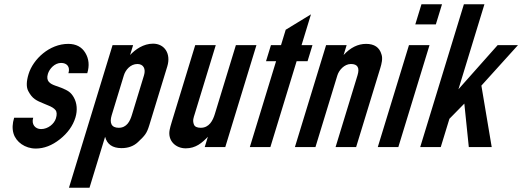

<svg xmlns="http://www.w3.org/2000/svg" viewBox="-20 -687 2479 897"><path d="M171.9 -84C144 -84 125.8 -106.5 135.1 -137H46.1C37.7 -109.7 36.7 -85.2 43.1 -63.5C54.9 -23.5 97.2 7 147.1 7C185.7 7 223.3 -7.5 259.9 -36.5C296.4 -65.5 320.6 -99.3 332.4 -138C342.8 -172.1 339.4 -205.7 325.3 -231C310.7 -257.3 296.3 -264.3 265.9 -277L237.9 -287C213.5 -295.8 193.4 -308 203.8 -342C211.1 -366.1 235.6 -393 265.4 -393C292.8 -393 308.8 -374.7 299.7 -345H387.7C398.5 -380.3 395.5 -412 378.7 -440C361.9 -468 335.2 -482 298.6 -482C211.1 -482 134.8 -410.8 113.5 -341C102.9 -306.3 102.4 -279.8 112.1 -261.5C131.4 -225.1 148.8 -217.7 187 -202L203.8 -195C221.1 -188.3 233 -180.8 239.4 -172.5C245.9 -164.2 246.5 -151.3 241.2 -134C233.2 -108 204.3 -84 171.9 -84Z M587.8 -430 601.8 -476H505.8L302.2 190H398.2L471 -48C480.2 -12.7 505.8 5 547.8 5C579.1 5 604.6 -4.3 624.4 -23C657.7 -54.6 665.6 -63.2 677.8 -103L761.6 -377C779.6 -436 749 -483 695 -483C650.1 -483 611.9 -455.9 587.8 -430ZM621.9 -388C650.1 -388 662.1 -365.5 652.7 -335L595.9 -149C587.3 -121 572.1 -90 534.8 -90C499.8 -90 490.9 -113.1 501.9 -149L558.7 -335C566.6 -360.8 589.8 -388 621.9 -388Z M951.2 -48 936.5 0H1032.5L1178 -476H1082L983.6 -154C974.4 -124 957.4 -90 918 -90C900.7 -90 890.1 -95 886.1 -105C878.5 -124.4 884.7 -137.9 889.6 -154L988 -476H892L782.6 -118C777.5 -101.3 774.1 -88.7 772.5 -80C762.8 -29.1 801 6 847.7 6C895.1 6 924.4 -20.1 951.2 -48Z M1147.2 0H1243.2L1365.8 -401H1416.8L1439.8 -476H1388.8L1432.8 -620L1314.8 -548L1292.8 -476H1245.8L1222.8 -401H1269.8Z M1762.2 -433C1752.9 -465.7 1728.9 -482 1690.2 -482C1652.2 -482 1617.2 -464.7 1585.3 -430L1599.4 -476H1503.4L1357.8 0H1453.8L1556.2 -335C1563.7 -359.5 1588.9 -388 1619.5 -388C1650.8 -388 1661.1 -370.3 1650.2 -335L1547.8 0H1643.8L1757 -370C1762.4 -387.8 1769.2 -413.8 1762.2 -433Z M1745 0H1841L1986.6 -476H1890.6ZM1920.2 -573H2016.2L2045 -667H1949Z M1943.2 0H2039.2L2079.6 -132L2149.3 -203L2170.2 0H2277.2L2229 -287L2399.8 -476H2304.8L2121.8 -270L2243.2 -667H2147.2Z"/></svg>

Font: Din Kursivschrift
Style: Eng
Weight: 400
Version: Version 1.089